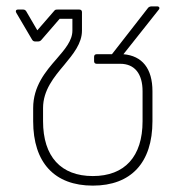

<svg xmlns="http://www.w3.org/2000/svg" viewBox="-20 -572 588 602"><path d="M455 -552C451 -552 446 -550 444 -547L331 -402H283C278 -402 275 -399 275 -394V-380C275 -375 278 -372 283 -372H357C402 -372 427 -341 427 -286V-192C427 -81 371 -20 271 -20C171 -20 115 -81 115 -192V-233C115 -289 149 -330 181 -368C210 -403 237 -436 237 -476V-534C237 -539 234 -542 229 -542H160C156 -542 153 -542 150 -538L97 -477L62 -537C60 -540 57 -542 53 -542H36C30 -542 28 -537 31 -532L81 -447C83 -444 86 -442 90 -442H99C103 -442 106 -443 109 -446L167 -513H207V-476C207 -445 184 -418 158 -388C123 -348 84 -302 84 -233V-192C84 -62 151 10 271 10C391 10 458 -62 458 -192V-286C458 -357 426 -397 367 -402L478 -542C482 -547 479 -552 473 -552Z"/></svg>

Font: LINE Seed Sans TH Thin
Style: Regular
Weight: 250
Designer: Dalton Maag Ltd | Thai characters by Cadson Demak Co.,Ltd.
Foundry: Dalton Maag Ltd
Version: Version 1.003